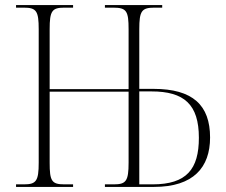

<svg xmlns="http://www.w3.org/2000/svg" viewBox="-20 -734 888 754"><path d="M43 0H267V-10H233C183 -10 175 -23 175 -95V-374H485V-95C485 -23 475 -10 427 -10H392V0H585C740 0 805 -77 805 -194C805 -321 737 -385 583 -385H527V-619C527 -691 536 -704 587 -704H617V-714H392V-704H424C477 -704 485 -691 485 -619V-384H175V-619C175 -691 184 -704 233 -704H267V-714H43V-704H73C123 -704 132 -691 132 -619V-95C132 -23 122 -10 74 -10H43ZM579 -10H527V-375H575C703 -375 761 -324 761 -193C761 -70 713 -10 579 -10Z"/></svg>

Font: Noto Serif Display SemiCondensed ExtraLight
Style: Regular
Weight: 200
Width: 4
Designer: Monotype Design Team
Foundry: Monotype Imaging Inc.
Version: Version 2.009